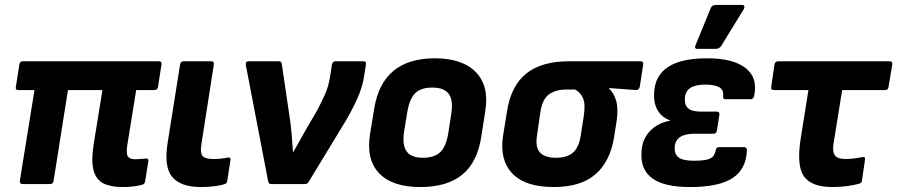

<svg xmlns="http://www.w3.org/2000/svg" viewBox="-20 -742 3617 774"><path d="M474 12Q426 12 396.5 -3Q367 -18 357 -56Q347 -94 358 -163L393 -379H254L196 -13Q194 0 182 0H71Q59 0 60 -13L119 -379H54Q41 -379 44 -392L58 -482Q60 -495 72 -495H621Q633 -495 631 -482L617 -392Q615 -379 602 -379H529L493 -156Q488 -123 495.5 -111.5Q503 -100 524 -100Q534 -100 545.5 -101Q557 -102 568 -103Q579 -104 578 -92L565 -11Q563 1 552 3Q519 12 474 12Z M790 12Q708 12 674 -29Q640 -70 656 -168L706 -482Q708 -495 721 -495H832Q844 -495 842 -482L792 -161Q786 -126 796.5 -113.5Q807 -101 840 -101Q855 -101 871 -102.5Q887 -104 899 -107Q911 -109 909 -96L896 -12Q894 -1 883 1Q867 6 842 9Q817 12 790 12Z M1073 0Q1063 0 1061 -11L971 -480Q969 -495 982 -495H1103Q1115 -495 1116 -484L1150 -253Q1154 -222 1156.5 -191Q1159 -160 1161 -130H1163Q1175 -152 1188 -174.5Q1201 -197 1213 -219L1258 -296Q1276 -330 1290 -361.5Q1304 -393 1310 -429L1318 -481Q1321 -495 1332 -495H1445Q1458 -495 1455 -481L1448 -436Q1441 -391 1422 -348Q1403 -305 1375 -257L1225 -10Q1219 0 1210 0Z M1674 12Q1561 12 1508 -44Q1455 -100 1472 -203L1489 -307Q1523 -507 1733 -507Q1844 -507 1898.5 -451Q1953 -395 1936 -292L1920 -190Q1904 -87 1843 -37.5Q1782 12 1674 12ZM1685 -106Q1731 -106 1754.5 -128.5Q1778 -151 1787 -204L1799 -283Q1808 -338 1789 -363.5Q1770 -389 1723 -389Q1677 -389 1654 -366.5Q1631 -344 1622 -291L1609 -211Q1601 -158 1619 -132Q1637 -106 1685 -106Z M2212 12Q2097 12 2045 -43Q1993 -98 2008 -195L2024 -294Q2040 -396 2101.5 -445.5Q2163 -495 2274 -495H2562Q2575 -495 2573 -482L2559 -392Q2556 -379 2544 -379L2436 -387V-384Q2454 -368 2463.5 -337Q2473 -306 2466 -256L2455 -186Q2439 -90 2380 -39Q2321 12 2212 12ZM2221 -106Q2265 -106 2289 -126Q2313 -146 2321 -195L2333 -272Q2341 -323 2330 -347Q2319 -371 2298 -381H2263Q2220 -381 2193 -361.5Q2166 -342 2158 -288L2145 -197Q2137 -148 2157 -127Q2177 -106 2221 -106Z M2761 12Q2657 12 2609 -23.5Q2561 -59 2566 -129Q2568 -179 2599 -212.5Q2630 -246 2680 -255L2681 -257Q2647 -269 2630.5 -298.5Q2614 -328 2617 -370Q2625 -507 2830 -507Q2936 -507 2986 -467.5Q3036 -428 3020 -355Q3017 -342 3006 -342H2905Q2893 -342 2895 -354Q2903 -401 2822 -401Q2743 -401 2741 -345Q2739 -319 2754 -305.5Q2769 -292 2806 -292H2869Q2882 -292 2880 -279L2870 -216Q2868 -203 2856 -203H2780Q2704 -203 2700 -150Q2698 -121 2715.5 -107.5Q2733 -94 2777 -94Q2825 -94 2843 -103Q2861 -112 2865 -136Q2867 -149 2879 -149H2979Q2991 -149 2991 -136Q2988 -60 2933 -24Q2878 12 2761 12ZM2791 -545Q2784 -545 2782.5 -549.5Q2781 -554 2784 -560L2845 -709Q2850 -722 2866 -722H2972Q2979 -722 2980.5 -717Q2982 -712 2979 -706L2888 -558Q2880 -545 2865 -545Z M3336 12Q3253 12 3222 -29.5Q3191 -71 3207 -178L3239 -379H3100Q3086 -379 3089 -392L3102 -482Q3105 -495 3117 -495H3566Q3579 -495 3577 -482L3562 -392Q3561 -379 3548 -379H3375L3340 -162Q3335 -130 3346 -115.5Q3357 -101 3387 -101Q3407 -101 3425.5 -103.5Q3444 -106 3458 -109Q3469 -111 3467 -98L3455 -15Q3454 -4 3442 -1Q3424 4 3396 8Q3368 12 3336 12Z"/></svg>

Font: Sofia Sans ExtraBold
Style: Italic
Weight: 800
Italic angle: -9°
Designer: Botio Nikoltchev, Ani Petrova
Foundry: lettersoup
Version: Version 4.100; ttfautohint (v1.8.4.7-5d5b)